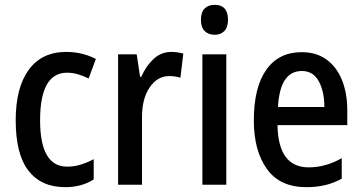

<svg xmlns="http://www.w3.org/2000/svg" viewBox="-20 -765 1499 795"><path d="M250 10Q151 10 98 -58Q45 -126 45 -267Q45 -402 99 -476Q153 -550 254 -550Q290 -550 321 -542Q352 -534 377 -521L347 -440Q325 -451 302.5 -457.5Q280 -464 258 -464Q146 -464 146 -267Q146 -75 258 -75Q287 -75 314.5 -83.5Q342 -92 368 -106V-22Q318 10 250 10Z M689 -550Q715 -550 739 -543L727 -443Q707 -450 680 -450Q632 -450 600 -403.5Q568 -357 568 -281V0H469V-540H546L560 -447H565Q584 -491 615.5 -520.5Q647 -550 689 -550Z M869 -745Q924 -745 924 -683Q924 -652 909 -636.5Q894 -621 869 -621Q843 -621 827.5 -636.5Q812 -652 812 -683Q812 -714 827 -729.5Q842 -745 869 -745ZM917 -540V0H818V-540Z M1229 -549Q1290 -549 1332 -518.5Q1374 -488 1396 -433.5Q1418 -379 1418 -308V-247H1129Q1132 -72 1258 -72Q1328 -72 1395 -110V-25Q1362 -7 1326.5 1.5Q1291 10 1248 10Q1139 10 1085 -65.5Q1031 -141 1031 -266Q1031 -403 1082.5 -476Q1134 -549 1229 -549ZM1230 -471Q1139 -471 1131 -322H1323Q1323 -386 1300 -428.5Q1277 -471 1230 -471Z"/></svg>

Font: Noto Sans Georgian Condensed Medium
Style: Regular
Weight: 500
Width: 3
Designer: Monotype Design Team, Akaki Razmadze
Foundry: Google LLC
Version: Version 2.005; ttfautohint (v1.8.4.7-5d5b)